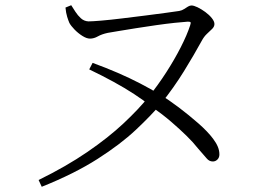

<svg xmlns="http://www.w3.org/2000/svg" viewBox="-20 -693 1040 736"><path d="M128 -3Q234 -55 315 -110.5Q396 -166 454 -220.5Q512 -275 549 -321Q586 -367 617.5 -416Q649 -465 673 -512Q697 -559 709 -596Q712 -605 710.5 -607.5Q709 -610 700 -610Q683 -609 650 -605.5Q617 -602 578.5 -596.5Q540 -591 502 -585Q464 -579 434.5 -574Q405 -569 393 -567Q370 -562 355 -553.5Q340 -545 325 -545Q312 -545 295.5 -555.5Q279 -566 265.5 -580Q252 -594 246 -605Q242 -614 237.5 -628.5Q233 -643 231 -664L253 -673Q260 -662 269 -648Q278 -634 290 -623Q302 -612 319 -611Q333 -611 368.5 -614Q404 -617 448.5 -622.5Q493 -628 537.5 -633.5Q582 -639 617.5 -644Q653 -649 667 -651Q678 -653 686 -658.5Q694 -664 701 -668Q708 -672 714 -672Q723 -672 737.5 -665Q752 -658 767 -647Q782 -636 792 -623.5Q802 -611 802 -601Q802 -591 793.5 -582.5Q785 -574 773.5 -563.5Q762 -553 753 -536Q724 -483 685.5 -420.5Q647 -358 596 -294Q560 -251 501 -195.5Q442 -140 353.5 -83.5Q265 -27 140 23ZM796 -74Q782 -74 772.5 -85.5Q763 -97 739 -124Q721 -147 695.5 -172Q670 -197 637 -225.5Q604 -254 560 -285Q530 -309 494 -332.5Q458 -356 415 -379.5Q372 -403 322 -427L335 -452Q387 -433 432 -413.5Q477 -394 517.5 -373Q558 -352 594 -330Q626 -311 665 -281.5Q704 -252 740 -220.5Q776 -189 797 -161Q809 -145 815 -130.5Q821 -116 821 -101Q821 -89 813.5 -81.5Q806 -74 796 -74Z"/></svg>

Font: Noto Serif JP ExtraLight Light
Style: Regular
Weight: 300
Version: Version 2.003-H1;hotconv 1.1.1;makeotfexe 2.6.0